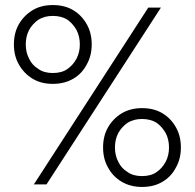

<svg xmlns="http://www.w3.org/2000/svg" viewBox="-20 -730 771 760"><path d="M35 -554Q35 -510 54 -476Q74 -440 108 -419Q142 -398 189 -398Q236 -398 271 -419Q305 -439 324 -476Q343 -510 343 -554Q343 -599 324 -633Q304 -669 271 -689Q237 -710 189 -710Q142 -710 108 -689Q74 -668 54 -633Q35 -599 35 -554ZM82 -554Q82 -586 95 -611Q108 -635 132 -652Q156 -667 189 -667Q223 -667 247 -652Q269 -636 283 -611Q296 -586 296 -554Q296 -523 283 -498Q269 -472 247 -457Q225 -441 189 -441Q154 -441 132 -457Q107 -472 95 -498Q82 -523 82 -554ZM388 -146Q388 -102 407 -68Q426 -32 461 -11Q496 10 542 10Q590 10 624 -11Q658 -31 677 -68Q696 -102 696 -146Q696 -191 677 -225Q657 -261 624 -281Q590 -302 542 -302Q496 -302 461 -281Q427 -260 407 -225Q388 -191 388 -146ZM435 -146Q435 -178 448 -203Q461 -227 485 -244Q509 -259 542 -259Q576 -259 600 -244Q622 -228 636 -203Q649 -178 649 -146Q649 -115 636 -90Q622 -64 600 -49Q578 -33 542 -33Q507 -33 485 -49Q460 -64 448 -90Q435 -115 435 -146ZM567 -700 114 0H164L617 -700Z"/></svg>

Font: NM-font
Style: Light
Weight: 500
Designer: ""
Foundry: ""
Version: ""